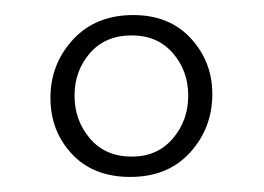

<svg xmlns="http://www.w3.org/2000/svg" viewBox="-20 -623 350 255"><path d="M47 -493Q47 -538 77 -570.5Q107 -603 157 -603Q205 -603 233.5 -572Q262 -541 262 -498Q262 -453 232.5 -420.5Q203 -388 153 -388Q104 -388 75.5 -418.5Q47 -449 47 -493ZM230 -496Q230 -529 209.5 -552.5Q189 -576 155 -576Q120 -576 99.5 -552.5Q79 -529 79 -496Q79 -463 99.5 -439Q120 -415 155 -415Q189 -415 209.5 -439Q230 -463 230 -496Z"/></svg>

Font: Grenze ExtraLight
Style: Regular
Weight: 275
Designer: Renata Polastri
Foundry: Omnibus-Type
Version: Version 1.002; ttfautohint (v1.8)